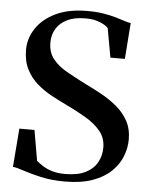

<svg xmlns="http://www.w3.org/2000/svg" viewBox="-54 -798 667 853"><g transform="rotate(5 279.5 -371.0)"><path d="M266.5 11Q206.5 11 159.5 0.2Q112.5 -10.5 80.2 -21.5Q48 -32.5 32 -34L45.5 -205.5H113L136.5 -69.5Q150.5 -58 168.2 -47Q186 -36 210 -29.2Q234 -22.5 265.5 -22.5Q321.5 -22.5 356.5 -40.2Q391.5 -58 408 -88Q424.5 -118 424.5 -153.5Q424.5 -196.5 399.5 -227Q374.5 -257.5 333 -282Q291.5 -306.5 241 -330.5Q210.5 -345 176.2 -363.5Q142 -382 112.2 -407.5Q82.5 -433 63.5 -469.8Q44.5 -506.5 44.5 -557.5Q44.5 -608.5 74 -653Q103.5 -697.5 160 -724.8Q216.5 -752 297 -752.5Q338.5 -753 371.2 -747.8Q404 -742.5 429 -735.2Q454 -728 471 -722.2Q488 -716.5 497.5 -716L485.5 -555H421L397.5 -685Q392 -691.5 378.5 -699.5Q365 -707.5 343.8 -713.5Q322.5 -719.5 293.5 -719Q247.5 -719 215.5 -703.8Q183.5 -688.5 166.5 -661.5Q149.5 -634.5 149.5 -599.5Q149.5 -555.5 172.2 -526.5Q195 -497.5 234 -475.2Q273 -453 321.5 -428.5Q356 -412 393 -391.8Q430 -371.5 462.2 -345Q494.5 -318.5 514.2 -283Q534 -247.5 534 -199.5Q534 -162 519.5 -124.8Q505 -87.5 473.5 -56.8Q442 -26 391 -7.5Q340 11 266.5 11Z"/></g></svg>

Font: Merriweather 120pt SemiBold
Style: Regular
Weight: 600
Version: Version 2.100